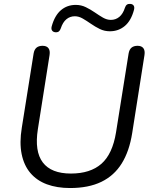

<svg xmlns="http://www.w3.org/2000/svg" viewBox="-20 -944 768 973"><path d="M335.2 8.9Q268.7 8.9 217.6 -10Q166.5 -29 133.9 -67.4Q101.3 -105.9 89.7 -163.3Q78 -220.6 90.5 -296.9L150.3 -672.6Q153.7 -693 165.1 -702.5Q176.5 -711.9 195.9 -711.9Q216.2 -711.9 225.4 -700Q234.6 -688.1 231.2 -665.3L171.9 -289.5Q154.2 -177.1 196.9 -120.8Q239.6 -64.5 339.4 -64.5Q437.8 -64.5 494.1 -114.1Q550.3 -163.8 568 -273.3L631.7 -672.6Q635.1 -693 646.5 -702.5Q657.9 -711.9 677.3 -711.9Q697.2 -711.9 706.4 -700Q715.6 -688.1 712.2 -665.3L649.9 -269.5Q635.4 -177.6 596.9 -115.7Q558.5 -53.9 493.7 -22.5Q428.8 8.9 335.2 8.9ZM260.1 -780.6Q249.4 -781.6 244 -789.2Q238.5 -796.8 242 -810.5Q257.4 -865.8 288.9 -892.5Q320.5 -919.2 363.8 -919.2Q391.2 -919.2 415 -907.6Q438.7 -896 460.2 -881.2Q481.7 -866.3 501.7 -854.7Q521.7 -843.2 541.7 -843.2Q566.3 -843.2 584.9 -858.6Q603.4 -874.1 613 -904.5Q616.4 -915.3 623.1 -920.3Q629.7 -925.2 640.9 -924.2Q652.2 -923.2 657.4 -915.6Q662.5 -908 659.1 -894.3Q644.7 -839.5 612.7 -812.5Q580.6 -785.5 536.8 -785.5Q509.3 -785.5 485.6 -797.1Q461.9 -808.7 440.6 -823.6Q419.3 -838.4 399.3 -850Q379.3 -861.6 359.3 -861.6Q334.7 -861.6 316.4 -846.4Q298.1 -831.2 288 -800.2Q284.6 -790 278.3 -784.8Q271.9 -779.6 260.1 -780.6Z"/></svg>

Font: Nunito ExtraLight
Style: Italic
Weight: 200
Italic angle: -9°
Designer: Vernon Adams
Foundry: Vernon Adams
Version: Version 3.602